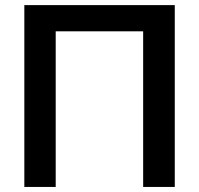

<svg xmlns="http://www.w3.org/2000/svg" viewBox="-20 -739 787 759"><path d="M76.2 0V-718.8H670.9V0H545.9V-615.2H200.2V0Z"/></svg>

Font: Min Sans SemiBold
Style: Regular
Weight: 600
Designer: Jinseong-Kim, NotoSansCJK, Nunito
Foundry: Jinseong-Kim
Version: Version 1.400;Glyphs 3.1.2 (3151)